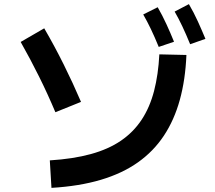

<svg xmlns="http://www.w3.org/2000/svg" viewBox="-20 -868 1040 929"><path d="M229 41 221 -92Q334 -99 419.5 -122.5Q505 -146 565.5 -187.5Q626 -229 665.5 -289Q705 -349 725.5 -428Q746 -507 751 -605L882 -602Q877 -482 850 -384.5Q823 -287 773 -211.5Q723 -136 647.5 -82.5Q572 -29 468 2Q364 33 229 41ZM372 -375 248 -325Q211 -413 169 -497.5Q127 -582 80 -665L194 -731Q244 -645 288.5 -555.5Q333 -466 372 -375ZM748 -641Q728 -690 710 -727.5Q692 -765 673 -798L743 -833Q766 -793 785.5 -750.5Q805 -708 822 -666ZM900 -654Q880 -703 862 -741Q844 -779 825 -812L894 -848Q918 -807 937.5 -764Q957 -721 974 -680Z"/></svg>

Font: Murecho Thin SemiBold
Style: Regular
Weight: 600
Version: Version 1.010